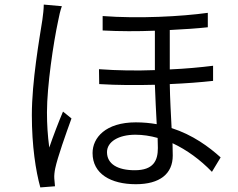

<svg xmlns="http://www.w3.org/2000/svg" viewBox="-20 -783 1040 838"><path d="M250 -756 171 -763C171 -744 168 -719 165 -697C152 -613 119 -428 119 -281C119 -146 136 -37 156 35L220 30C219 20 218 6 217 -4C216 -16 218 -34 221 -48C231 -96 268 -200 292 -266L255 -296C237 -254 211 -186 195 -139C188 -193 185 -239 185 -293C185 -407 213 -596 234 -693C237 -711 244 -740 250 -756ZM668 -181 669 -137C669 -82 650 -40 568 -40C494 -40 447 -67 447 -119C447 -164 497 -195 571 -195C603 -195 636 -190 668 -181ZM428 -713V-650C501 -646 581 -646 656 -649V-477C577 -474 494 -475 412 -481L413 -416C493 -411 577 -411 656 -413C658 -358 661 -295 664 -241C636 -246 605 -249 573 -249C441 -249 384 -182 384 -115C384 -24 464 21 573 21C677 21 734 -24 734 -104L733 -158C795 -129 854 -86 905 -33L943 -96C892 -142 822 -194 729 -224C726 -284 722 -351 721 -416C792 -419 856 -424 910 -430V-496C854 -489 790 -483 721 -480V-652C784 -655 841 -659 887 -664V-727C771 -711 585 -701 428 -713Z"/></svg>

Font: Noto Sans KR DemiLight
Style: Regular
Weight: 350
Designer: Ryoko NISHIZUKA 西塚涼子 (kana, bopomofo & ideographs); Paul D. Hunt (Latin, Greek & Cyrillic); Sandoll Communications 산돌커뮤니
Foundry: Adobe
Version: Version 2.004;hotconv 1.0.118;makeotfexe 2.5.65603